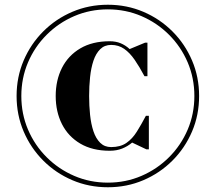

<svg xmlns="http://www.w3.org/2000/svg" viewBox="-20 -780 909 810"><path d="M449 -159.5Q488 -159.5 513.2 -177Q538.5 -194.5 557.2 -224.5Q576 -254.5 595.5 -291.5H608V-150H597.5L537.5 -178.5Q518.5 -162.5 495.2 -153.2Q472 -144 443 -144Q370 -144 319 -174Q268 -204 241.5 -256.2Q215 -308.5 215 -375Q215 -441.5 241.5 -493.8Q268 -546 319 -576Q370 -606 443 -606Q468.5 -606 489 -597.5Q509.5 -589 527 -573L592 -600H602V-458.5H589.5Q568.5 -498 548 -527.8Q527.5 -557.5 503.8 -574Q480 -590.5 449 -590.5Q421 -590.5 402.8 -572.5Q384.5 -554.5 374.2 -523.8Q364 -493 360 -454.5Q356 -416 356 -375Q356 -334 360 -295.5Q364 -257 374.2 -226.2Q384.5 -195.5 402.8 -177.5Q421 -159.5 449 -159.5ZM435 -760Q515 -760 584.8 -730.2Q654.5 -700.5 707.5 -647.5Q760.5 -594.5 790.2 -524.8Q820 -455 820 -375Q820 -295 790.2 -225.2Q760.5 -155.5 707.5 -102.5Q654.5 -49.5 584.8 -19.8Q515 10 435 10Q355 10 285.2 -19.8Q215.5 -49.5 162.5 -102.5Q109.5 -155.5 79.8 -225.2Q50 -295 50 -375Q50 -455 79.8 -524.8Q109.5 -594.5 162.5 -647.5Q215.5 -700.5 285.2 -730.2Q355 -760 435 -760ZM435 -9.5Q510.5 -9.5 576.8 -38Q643 -66.5 693.2 -116.8Q743.5 -167 771.8 -233.2Q800 -299.5 800 -375Q800 -450.5 771.8 -516.8Q743.5 -583 693.2 -633.2Q643 -683.5 576.8 -712Q510.5 -740.5 435 -740.5Q359.5 -740.5 293.2 -712Q227 -683.5 176.8 -633.2Q126.5 -583 98.2 -516.8Q70 -450.5 70 -375Q70 -299.5 98.2 -233.2Q126.5 -167 176.8 -116.8Q227 -66.5 293.2 -38Q359.5 -9.5 435 -9.5Z"/></svg>

Font: Bodoni Moda 11pt Black
Style: Regular
Weight: 900
Designer: Owen Earl
Foundry: indestructible type
Version: Version 2.004